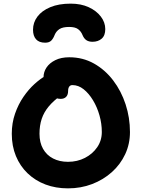

<svg xmlns="http://www.w3.org/2000/svg" viewBox="-20 -1026 780 1056"><path d="M353.8 10Q286.6 10 230.3 -11.2Q174 -32.4 132.2 -72.4Q90.4 -112.4 67.6 -167.6Q44.8 -222.8 44.8 -290Q44.8 -349.4 62.8 -401Q80.8 -452.6 109.1 -493.6Q137.4 -534.6 169.4 -563.6Q201.4 -592.6 229.8 -608.4Q258.2 -624.2 276.2 -624.2Q298.2 -624.2 311.5 -617.8Q324.8 -611.4 337.4 -593.2Q358.4 -564.6 349.4 -541.5Q340.4 -518.4 316.4 -502.2Q274.6 -472.4 248.2 -440.8Q221.8 -409.2 209.5 -372.5Q197.2 -335.8 197.2 -290Q197.2 -242 216.8 -207.3Q236.4 -172.6 272 -154.3Q307.6 -136 353.8 -136Q405.2 -136 447.2 -157.6Q489.2 -179.2 514.6 -216.2Q540 -253.2 540 -300Q540 -345.8 527.2 -391.2Q514.4 -436.6 491.6 -474.4Q468.8 -512.2 440 -535.1Q411.2 -558 378.2 -558Q366.6 -558 360.6 -549.4Q354.6 -540.8 354.6 -525.6Q354.6 -504.4 343.7 -493.3Q332.8 -482.2 314 -482.2Q290.6 -482.2 268.9 -495.6Q247.2 -509 233.3 -535.5Q219.4 -562 219.4 -600.8Q219.4 -630.2 236 -654.9Q252.6 -679.6 284.4 -695.3Q316.2 -711 360.8 -711Q435.6 -711 496.8 -676.6Q558 -642.2 602.5 -583.7Q647 -525.2 670.9 -451.9Q694.8 -378.6 694.8 -300Q694.8 -234.2 668.5 -177.8Q642.2 -121.4 595.2 -79.3Q548.2 -37.2 486.5 -13.6Q424.8 10 353.8 10ZM369.2 -1006Q425.4 -1006 467.9 -986.4Q510.4 -966.8 534.7 -934.8Q559 -902.8 559 -866Q559 -830.4 539.2 -813.3Q519.4 -796.2 488.8 -796.2Q468 -796.2 454.7 -805.3Q441.4 -814.4 433.4 -834.2Q425.6 -853.6 409.4 -865.7Q393.2 -877.8 360.2 -877.8Q325.2 -877.8 307.3 -866.2Q289.4 -854.6 281 -834.8Q273 -813.8 261.7 -802.5Q250.4 -791.2 228.2 -791.2Q195 -791.2 178.3 -809.9Q161.6 -828.6 161.6 -862.4Q161.6 -902.2 185.8 -934.6Q210 -967 256.5 -986.5Q303 -1006 369.2 -1006Z"/></svg>

Font: Shantell Sans Light
Style: Regular
Weight: 300
Designer: Stephen Nixon, Anya Danilova, Shantell Martin
Foundry: Arrow Type
Version: Version 1.011;[c5ecc13dd]